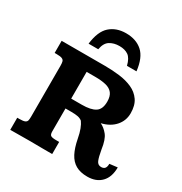

<svg xmlns="http://www.w3.org/2000/svg" viewBox="-202 -1030 1132 1193"><g transform="rotate(30 364.5 -433.5)"><path d="M593.3 12.7Q543 12.7 509.8 -6.3Q476.6 -25.4 456.5 -64Q436.5 -102.5 425.3 -160.6Q418 -199.7 408 -225.8Q397.9 -252 385.7 -268.6Q372.6 -279.3 354 -283Q335.4 -286.6 308.1 -286.6H265.1V-122.1Q265.1 -99.6 274.9 -93.3Q284.7 -86.9 313.5 -86.9H335V0Q298.8 0 262.7 -0.2Q226.6 -0.5 178.7 -1Q131.3 -1 99.6 -0.5Q67.9 0 34.2 0V-86.9H49.8Q78.1 -86.9 89.6 -92.5Q101.1 -98.1 103.3 -109.4Q105.5 -120.6 105.5 -136.7V-501.5Q105.5 -519.5 102.5 -530.5Q99.6 -541.5 87.6 -546.6Q75.7 -551.8 47.4 -551.8Q45.4 -551.8 41 -551.8Q36.6 -551.8 34.2 -551.8V-638.7H346.2Q399.4 -638.7 450.2 -632.3Q501 -626 541.7 -607.7Q582.5 -589.4 606.7 -554.4Q630.9 -519.5 630.9 -462.9Q630.9 -409.7 596.2 -370.4Q561.5 -331.1 500.5 -316.9Q529.8 -303.2 553.5 -273.7Q577.1 -244.1 586.4 -176.8Q594.7 -127.9 604.5 -105Q614.3 -82 638.2 -82Q655.3 -82 664.1 -92Q672.9 -102.1 672.9 -125L729.5 -131.8Q729.5 -62.5 693.1 -24.9Q656.7 12.7 593.3 12.7ZM265.1 -357.4H340.8Q406.2 -357.4 437.5 -377.9Q468.8 -398.4 468.8 -452.6Q468.8 -491.2 452.6 -512.2Q436.5 -533.2 404.8 -541.3Q373 -549.3 326.2 -549.3H265.1ZM358.4 -879.9Q431.2 -879.9 476.1 -839.8Q521 -799.8 531.7 -707H463.4Q451.2 -756.3 426.3 -773.4Q401.4 -790.5 362.3 -790.5Q322.8 -790.5 294.2 -772.7Q265.6 -754.9 257.3 -707H188Q199.2 -800.3 244.1 -840.1Q289.1 -879.9 358.4 -879.9Z"/></g></svg>

Font: Kameron
Style: Bold
Weight: 700
Designer: Vernon Adams
Foundry: Vernon Adams
Version: Version 1.100